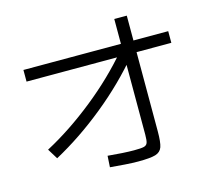

<svg xmlns="http://www.w3.org/2000/svg" viewBox="-111 -910 1160 1057"><g transform="rotate(-15 469.0 -382.0)"><path d="M366.7 -363.3C273.9 -289.1 181 -227.2 87.9 -177.7L124 -119.1C222.3 -172.5 318.4 -237.3 412.1 -313.5C505.9 -389.6 589.5 -471.7 663.1 -559.6L610.4 -598.6C540.7 -516 459.5 -437.5 366.7 -363.3ZM475.6 10.7C503.6 12.7 528.6 13.7 550.8 13.7C597 13.7 629.9 10.7 649.4 4.9C668.9 -1 681.8 -12.7 688 -30.3C694.2 -47.9 697.3 -77.5 697.3 -119.1V-778.3H626V-119.1C626 -97 624.3 -81.5 621.1 -72.8C617.8 -64 611 -58.3 600.6 -55.7C590.2 -53.1 571.3 -51.8 543.9 -51.8C525.7 -51.8 503.1 -52.6 476.1 -54.2C449.1 -55.8 422.2 -57.9 395.5 -60.5L391.6 3.9C419.6 6.5 447.6 8.8 475.6 10.7ZM70.3 -636.7V-570.3H895.5V-636.7Z"/></g></svg>

Font: Pretendard Variable
Style: Regular
Weight: 400
Designer: Base glyphs from Inter by Rasmus Andersson; Hangeul glyphs from Noto Sans CJK(Source Han Sans) by Jang Soo-young and Kan
Foundry: Kil Hyung-jin
Version: Version 1.309;Glyphs 3.2 (3225)